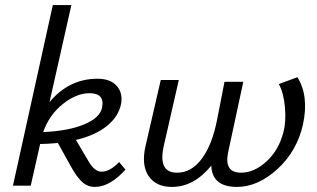

<svg xmlns="http://www.w3.org/2000/svg" viewBox="-20 -731 1248 756"><path d="M449 -93 474 -63Q412 5 354 5Q325 5 304 -14Q283 -33 260 -74L208 -168Q164 -164 138 -164L101 0H31L188 -711H261L175 -329Q252 -421 364 -421Q414 -421 439 -393.5Q464 -366 457 -323Q447 -272 401 -235Q355 -198 279 -180L328 -97Q352 -55 380 -55Q413 -55 449 -93ZM332 -364Q281 -364 227.5 -321.5Q174 -279 150 -211Q249 -215 312 -241.5Q375 -268 382 -308Q393 -364 332 -364Z M1151 -427Q1197 -354 1173 -241Q1149 -135 1072 -65Q995 5 913 5Q815 5 812 -79Q744 5 657 5Q594 5 565 -38Q536 -81 553 -156L613 -416H684L625 -157Q601 -51 677 -51Q734 -51 775 -106.5Q816 -162 835 -261L864 -409H938L878 -130Q862 -51 929 -51Q981 -51 1029.5 -95.5Q1078 -140 1096 -211Q1107 -252 1102 -308.5Q1097 -365 1078 -400Z"/></svg>

Font: EauTestInfant Medium
Style: Italic
Weight: 500
Italic angle: -12°
Designer: Christian Thalmann (Catharsis Fonts)
Version: Version 0.001;PS 000.001;hotconv 1.0.88;makeotf.lib2.5.64775